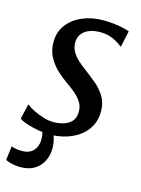

<svg xmlns="http://www.w3.org/2000/svg" viewBox="-124 -635 657 893"><g transform="rotate(15 205.0 -188.0)"><path d="M371 -471.4H366.7Q356.7 -482.4 327.4 -496.7Q298.1 -511 261.6 -511Q233.8 -511 211.5 -503Q189.3 -495.1 175.8 -479.2Q162.3 -463.2 160.5 -438.6Q159.4 -412.7 171.4 -391.4Q183.4 -370.1 203.8 -352.2Q224.2 -334.3 247.5 -317.3Q272.3 -298.7 298.2 -276.8Q324.1 -254.8 341.8 -225.3Q359.5 -195.8 359.5 -154.4Q359.5 -114.6 342.9 -83.9Q326.4 -53.3 297.8 -32.5Q269.1 -11.6 232.4 -0.8Q195.6 10 154.6 10Q130.6 10 99.7 4.3Q68.8 -1.4 43 -9.8Q17.2 -18.3 7.7 -27.2L24.2 -98.9H26.4Q37.8 -88.9 60.4 -77.6Q83 -66.3 108.9 -58.3Q134.8 -50.3 156.3 -50.3Q181.1 -50.3 205 -56.9Q228.9 -63.6 244.6 -80.6Q260.3 -97.7 260.3 -128Q260.3 -154.4 246.1 -175.4Q231.9 -196.4 210.2 -214Q188.5 -231.6 165.6 -247.2Q145.5 -261.1 121.3 -283.6Q97.2 -306.2 79.8 -337.7Q62.3 -369.2 62.3 -410.1Q62.3 -458.5 88.8 -494Q115.4 -529.4 160.8 -548.7Q206.1 -568 262 -568Q288.3 -568 314 -564.8Q339.8 -561.6 359.5 -557Q379.3 -552.4 387.6 -548.6ZM63.2 191.7Q43 191.7 22.9 187.2Q2.7 182.7 -8.1 176L0.1 108.6Q6.4 112 20.5 114.6Q34.6 117.3 49.8 117.3Q78.4 117.3 94.7 106.2Q111.1 95.1 118 78.5Q124.9 61.9 125.3 46.3Q125.8 25.1 122.1 12Q118.4 -1.2 114.8 -11.8L139.6 -13.8L165 -11.8Q173.6 1.5 179.7 22.2Q185.8 42.9 185.8 71Q185.8 101.8 172.4 129.5Q159.1 157.2 132 174.4Q104.8 191.7 63.2 191.7Z"/></g></svg>

Font: Merriweather Light
Style: Italic
Weight: 300
Italic angle: -7.8°
Designer: Eben Sorkin
Foundry: Eben Sorkin
Version: Version 2.101